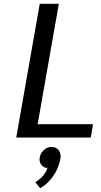

<svg xmlns="http://www.w3.org/2000/svg" viewBox="-20 -720 530 1005"><path d="M65 0 188 -700H288L177 -70H467L455 0ZM190 265 165 234Q180 224 194 212Q223 183 228 159Q209 159 196.5 143Q184 127 188 104Q192 81 210 65Q228 49 247 49Q274 49 287.5 66.5Q301 84 296 113Q282 181 236 229Q215 252 190 265Z"/></svg>

Font: Scada
Style: Italic
Weight: 400
Italic angle: -10°
Designer: Jovanny Lemonad
Foundry: Jovanny Lemonad
Version: Version 4.100;PS 004.100;hotconv 1.0.88;makeotf.lib2.5.64775